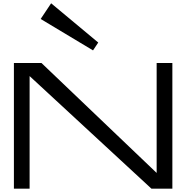

<svg xmlns="http://www.w3.org/2000/svg" viewBox="-20 -1126 1111 1146"><path d="M222.7 -1012.7 285.2 -1106.4 566.4 -872.1 535.2 -825.2ZM156.7 0H63V-750H227.5L915 -93.8V-750H1008.8V0H883.8L156.7 -671.9Z"/></svg>

Font: Michroma
Style: Regular
Weight: 400
Version: Version 1.000